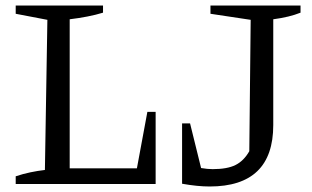

<svg xmlns="http://www.w3.org/2000/svg" viewBox="-20 -668 1134 697"><path d="M515 -262H545V0H37V-28Q64 -37 90.5 -42.5Q117 -48 143 -51L152 -596L37 -618V-648H354V-622Q328 -614 297 -608Q266 -602 233 -598V-57H477ZM641 -1V-220H670L710 -58Q733 -54 752 -54Q805 -54 835 -69Q865 -84 885 -119L890 -596L744 -618V-648H1071V-622Q1051 -614 1026.5 -608Q1002 -602 972 -598V-214Q972 9 741 9Q697 9 641 -1Z"/></svg>

Font: Piazzolla SC
Style: Regular
Weight: 400
Designer: Juan Pablo del Peral
Foundry: Huerta Tipografica
Version: Version 1.330